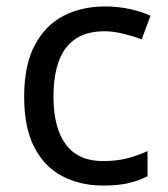

<svg xmlns="http://www.w3.org/2000/svg" viewBox="-20 -566 520 596"><path d="M300 10Q229 10 173.5 -19Q118 -48 86.5 -109Q55 -170 55 -265Q55 -364 88 -426Q121 -488 177.5 -517Q234 -546 306 -546Q347 -546 385 -537.5Q423 -529 447 -517L420 -444Q396 -453 364 -461Q332 -469 304 -469Q146 -469 146 -266Q146 -169 184.5 -117.5Q223 -66 299 -66Q343 -66 376.5 -75Q410 -84 438 -97V-19Q411 -5 378.5 2.5Q346 10 300 10Z"/></svg>

Font: Noto Sans Tamil Supplement
Style: Regular
Weight: 400
Designer: Ek Type
Foundry: Ek Type
Version: Version 2.001; ttfautohint (v1.8.4.7-5d5b)